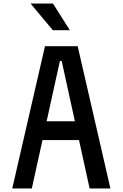

<svg xmlns="http://www.w3.org/2000/svg" viewBox="-20 -1060 690 1080"><path d="M49 0 233 -800H417L601 0H484L327 -717H317L159 0ZM168 -272V-378H482V-272ZM373 -890H277L152 -1040H278Z"/></svg>

Font: Martian Mono SemiCondensed
Style: Regular
Weight: 400
Width: 4
Designer: Roman Shamin
Foundry: Evil Martians
Version: Version 1.000